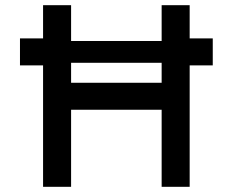

<svg xmlns="http://www.w3.org/2000/svg" viewBox="-20 -720 897 740"><path d="M146 0V-468H57V-572H146V-700H254V-562H603V-700H711V-572H800V-468H711V0H603V-297H254V0ZM254 -401H603V-478H254Z"/></svg>

Font: Readex Pro
Style: Regular
Weight: 400
Designer: Bonnie Shaver-Troup, Thomas Jockin
Foundry: Lexend
Version: Version 1.204; ttfautohint (v1.8.4.7-5d5b)